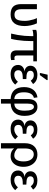

<svg xmlns="http://www.w3.org/2000/svg" viewBox="1447 -2235 995 3929"><g transform="rotate(90 1944.5 -270.5)"><path d="M513.2 -278.8Q513.2 -135.7 453.9 -63Q394.5 9.8 277.8 9.8Q166.5 9.8 115.2 -42.7Q64 -95.2 64 -207V-528.3H168.5V-209.5Q168.5 -139.6 195.3 -104.5Q222.2 -69.3 283.2 -69.3Q350.1 -69.3 378.7 -118.4Q407.2 -167.5 407.2 -282.7Q407.2 -322.8 399.2 -369.1Q391.1 -415.5 377.9 -458Q364.7 -500.5 349.6 -528.3H457.5Q483.4 -473.1 498.3 -405.3Q513.2 -337.4 513.2 -278.8Z M1127 9.8Q1066.4 9.8 1038.6 -20.8Q1010.7 -51.3 1010.7 -117.2V-454.6H820.8V-411.1Q820.8 -337.4 815.4 -264.9Q810.1 -192.4 800 -125.5Q790 -58.6 774.9 0H667Q684.6 -70.3 696 -139.4Q707.5 -208.5 713.4 -275.9Q719.2 -343.3 719.2 -407.2V-454.6Q692.9 -454.6 667 -452.4Q641.1 -450.2 620.8 -446Q600.6 -441.9 591.3 -436.5V-514.2Q603.5 -520.5 629.6 -524.4Q655.8 -528.3 680.2 -528.3H1235.4V-454.6H1114.7V-135.7Q1114.7 -99.6 1126.2 -83.7Q1137.7 -67.9 1162.6 -67.9Q1172.9 -68.4 1183.6 -69.6Q1194.3 -70.8 1206.5 -72.8L1209.5 -0.5Q1167 9.8 1127 9.8Z M1507.8 -64.5Q1547.4 -64.5 1585.7 -84.5Q1624 -104.5 1653.8 -139.2L1711.4 -84Q1668 -35.2 1616.5 -12.7Q1564.9 9.8 1499.5 9.8Q1408.2 9.8 1358.6 -30.8Q1309.1 -71.3 1309.1 -144.5Q1309.1 -198.7 1346.2 -233.9Q1383.3 -269 1441.9 -274.4V-275.4Q1388.2 -281.2 1356.7 -314.2Q1325.2 -347.2 1325.2 -397Q1325.2 -460.9 1377.2 -499.5Q1429.2 -538.1 1514.2 -538.1Q1577.1 -538.1 1622.6 -516.8Q1668 -495.6 1699.7 -450.2L1631.8 -401.9Q1609.9 -433.6 1581.5 -449.5Q1553.2 -465.3 1517.1 -465.3Q1473.6 -465.3 1450.9 -446.3Q1428.2 -427.2 1428.2 -393.6Q1428.2 -351.6 1464.8 -332Q1501.5 -312 1598.1 -312V-239.3Q1523.9 -239.3 1489.3 -231Q1454.1 -222.2 1435.5 -202.4Q1417 -182.6 1417 -147.9Q1417 -107.9 1441.4 -86.2Q1465.8 -64.5 1507.8 -64.5ZM1618.2 -729.5 1516.6 -588.9H1475.1V-605L1508.8 -747.6H1618.2Z M2351.6 -275.9Q2351.6 -143.1 2287.6 -70.6Q2223.6 2 2100.6 8.8V207.5H2006.8V9.3Q1886.2 3.9 1824.2 -65.9Q1762.2 -135.7 1762.2 -266.1Q1762.2 -381.3 1816.2 -452.4Q1870.1 -523.4 1972.2 -540L1982.4 -466.8Q1926.8 -454.1 1897.7 -402.1Q1868.7 -350.1 1868.7 -264.6Q1868.7 -166.5 1903.1 -118.2Q1937.5 -69.8 2006.8 -65.9V-341.8Q2006.8 -437 2045.9 -488Q2085 -539.1 2167 -539.1Q2224.1 -539.1 2265.4 -506.8Q2306.6 -474.6 2329.1 -415.5Q2351.6 -356.4 2351.6 -275.9ZM2245.1 -276.9Q2245.1 -369.1 2225.1 -418.2Q2205.1 -467.3 2167.5 -467.3Q2100.6 -467.3 2100.6 -342.3V-65.9Q2174.3 -68.8 2209.7 -120.6Q2245.1 -172.4 2245.1 -276.9Z M2626.5 -64.5Q2666 -64.5 2704.3 -84.5Q2742.7 -104.5 2772.5 -139.2L2830.1 -84Q2786.6 -35.2 2735.1 -12.7Q2683.6 9.8 2618.2 9.8Q2526.9 9.8 2477.3 -30.8Q2427.7 -71.3 2427.7 -144.5Q2427.7 -198.7 2464.8 -233.9Q2502 -269 2560.5 -274.4V-275.4Q2506.8 -281.2 2475.3 -314.2Q2443.8 -347.2 2443.8 -397Q2443.8 -460.9 2495.8 -499.5Q2547.9 -538.1 2632.8 -538.1Q2695.8 -538.1 2741.2 -516.8Q2786.6 -495.6 2818.4 -450.2L2750.5 -401.9Q2728.5 -433.6 2700.2 -449.5Q2671.9 -465.3 2635.7 -465.3Q2592.3 -465.3 2569.6 -446.3Q2546.9 -427.2 2546.9 -393.6Q2546.9 -351.6 2583.5 -332Q2620.1 -312 2716.8 -312V-239.3Q2642.6 -239.3 2607.9 -231Q2572.8 -222.2 2554.2 -202.4Q2535.6 -182.6 2535.6 -147.9Q2535.6 -107.9 2560.1 -86.2Q2584.5 -64.5 2626.5 -64.5Z M3394 -252Q3394 -174.3 3366.7 -115.2Q3339.4 -56.2 3290.5 -23.2Q3241.7 9.8 3176.8 9.8Q3125.5 9.8 3086.9 -6.8Q3048.3 -23.4 3017.6 -59.1H3015.6Q3016.6 -44.4 3017.1 -29.8Q3017.6 -15.1 3017.6 0V207.5H2910.6V-283.7Q2910.6 -403.3 2972.7 -470.9Q3034.7 -538.6 3142.6 -538.6Q3214.4 -538.6 3272 -503.4Q3329.6 -467.8 3361.8 -402.1Q3394 -336.4 3394 -252ZM3283.2 -256.3Q3283.2 -353 3243.9 -408.4Q3204.6 -463.9 3138.7 -463.9Q3017.6 -463.9 3017.6 -280.8V-133.3Q3044.9 -100.6 3082.8 -82.8Q3120.6 -64.9 3161.1 -64.9Q3219.2 -64.9 3251.2 -114.7Q3283.2 -164.6 3283.2 -256.3Z M3667.5 -64.5Q3707 -64.5 3745.4 -84.5Q3783.7 -104.5 3813.5 -139.2L3871.1 -84Q3827.6 -35.2 3776.1 -12.7Q3724.6 9.8 3659.2 9.8Q3567.9 9.8 3518.3 -30.8Q3468.8 -71.3 3468.8 -144.5Q3468.8 -198.7 3505.9 -233.9Q3543 -269 3601.6 -274.4V-275.4Q3547.9 -281.2 3516.4 -314.2Q3484.9 -347.2 3484.9 -397Q3484.9 -460.9 3536.9 -499.5Q3588.9 -538.1 3673.8 -538.1Q3736.8 -538.1 3782.2 -516.8Q3827.6 -495.6 3859.4 -450.2L3791.5 -401.9Q3769.5 -433.6 3741.2 -449.5Q3712.9 -465.3 3676.8 -465.3Q3633.3 -465.3 3610.6 -446.3Q3587.9 -427.2 3587.9 -393.6Q3587.9 -351.6 3624.5 -332Q3661.1 -312 3757.8 -312V-239.3Q3683.6 -239.3 3648.9 -231Q3613.8 -222.2 3595.2 -202.4Q3576.7 -182.6 3576.7 -147.9Q3576.7 -107.9 3601.1 -86.2Q3625.5 -64.5 3667.5 -64.5Z"/></g></svg>

Font: Arimo Medium
Style: Regular
Weight: 500
Designer: Steve Matteson
Foundry: Monotype Imaging Inc.
Version: Version 1.33